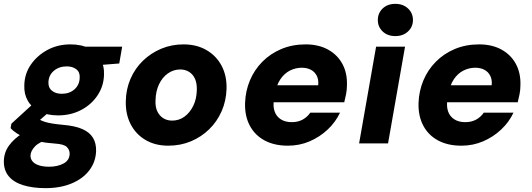

<svg xmlns="http://www.w3.org/2000/svg" viewBox="-50 -743 2756 995"><path d="M186 232Q119 232 69.5 216.5Q20 201 -5.5 169.5Q-31 138 -30 91Q-29 47 -3.5 11.5Q22 -24 66.5 -52Q111 -80 171 -99L206 -23Q154 -8 131.5 15.5Q109 39 108 63Q108 82 120 95Q132 108 154 114.5Q176 121 204 121Q248 121 279 104.5Q310 88 311 54Q311 33 296 18.5Q281 4 235 1Q190 -2 152.5 -10Q115 -18 86 -28.5Q57 -39 36.5 -52.5Q16 -66 5 -79L9 -102L139 -221L235 -189L80 -55L139 -132Q149 -126 160 -120.5Q171 -115 186 -110.5Q201 -106 223 -102.5Q245 -99 277 -96Q338 -91 376 -74.5Q414 -58 431.5 -29.5Q449 -1 448 40Q446 96 413 139.5Q380 183 321.5 207.5Q263 232 186 232ZM251 -145Q194 -145 154 -165.5Q114 -186 94 -221Q74 -256 76 -301Q77 -360 109.5 -407.5Q142 -455 195.5 -484Q249 -513 315 -513Q373 -513 412 -492Q451 -471 471 -436Q491 -401 489 -357Q488 -298 456 -249.5Q424 -201 370.5 -173Q317 -145 251 -145ZM270 -257Q310 -257 336 -280Q362 -303 363 -340Q365 -369 345.5 -384Q326 -399 296 -399Q256 -399 229 -376Q202 -353 201 -316Q200 -288 219.5 -272.5Q239 -257 270 -257ZM379 -399 375 -501H583L568 -414Z M822 12Q754 12 703.5 -18Q653 -48 626.5 -100.5Q600 -153 602 -219Q603 -281 626.5 -335Q650 -389 691 -428.5Q732 -468 785.5 -490.5Q839 -513 901 -513Q969 -513 1020 -483.5Q1071 -454 1098.5 -402Q1126 -350 1124 -282Q1122 -220 1098.5 -166.5Q1075 -113 1034 -73Q993 -33 939 -10.5Q885 12 822 12ZM842 -118Q878 -118 906 -138.5Q934 -159 951.5 -194.5Q969 -230 970 -277Q971 -311 960.5 -334.5Q950 -358 930 -370.5Q910 -383 884 -383Q849 -383 820 -362.5Q791 -342 774 -306Q757 -270 756 -224Q754 -190 765 -166.5Q776 -143 796 -130.5Q816 -118 842 -118Z M1442 12Q1372 12 1321.5 -15Q1271 -42 1244.5 -92Q1218 -142 1220 -209Q1222 -271 1245 -326Q1268 -381 1309.5 -423Q1351 -465 1408 -489Q1465 -513 1534 -513Q1601 -513 1650 -486Q1699 -459 1724.5 -411.5Q1750 -364 1748 -302Q1748 -278 1743.5 -255Q1739 -232 1734 -213H1325L1341 -301H1599Q1602 -330 1591.5 -350.5Q1581 -371 1561 -381.5Q1541 -392 1514 -392Q1482 -392 1453 -377.5Q1424 -363 1403.5 -333Q1383 -303 1375 -257L1370 -228Q1364 -194 1372.5 -167.5Q1381 -141 1404 -125.5Q1427 -110 1462 -110Q1495 -110 1519 -123.5Q1543 -137 1558 -159H1712Q1689 -110 1648 -71.5Q1607 -33 1554.5 -10.5Q1502 12 1442 12Z M1811 0 1899 -501H2049L1961 0ZM1999 -556Q1958 -556 1933 -580Q1908 -604 1908 -639Q1908 -675 1933 -699Q1958 -723 1999 -723Q2039 -723 2064.5 -699Q2090 -675 2090 -639Q2090 -604 2064.5 -580Q2039 -556 1999 -556Z M2341 12Q2271 12 2220.5 -15Q2170 -42 2143.5 -92Q2117 -142 2119 -209Q2121 -271 2144 -326Q2167 -381 2208.5 -423Q2250 -465 2307 -489Q2364 -513 2433 -513Q2500 -513 2549 -486Q2598 -459 2623.5 -411.5Q2649 -364 2647 -302Q2647 -278 2642.5 -255Q2638 -232 2633 -213H2224L2240 -301H2498Q2501 -330 2490.5 -350.5Q2480 -371 2460 -381.5Q2440 -392 2413 -392Q2381 -392 2352 -377.5Q2323 -363 2302.5 -333Q2282 -303 2274 -257L2269 -228Q2263 -194 2271.5 -167.5Q2280 -141 2303 -125.5Q2326 -110 2361 -110Q2394 -110 2418 -123.5Q2442 -137 2457 -159H2611Q2588 -110 2547 -71.5Q2506 -33 2453.5 -10.5Q2401 12 2341 12Z"/></svg>

Font: DM Sans 18pt Black
Style: Italic
Weight: 900
Italic angle: -10°
Designer: Colophon Foundry, Jonny Pinhorn
Foundry: Colophon Foundry
Version: Version 4.004;gftools[0.9.30]